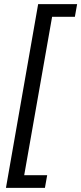

<svg xmlns="http://www.w3.org/2000/svg" viewBox="-20 -755 396 936"><path d="M9 161 166 -735H356L345 -673H234L98 99H210L199 161Z"/></svg>

Font: Archivo SemiCondensed
Style: Italic
Weight: 400
Width: 4
Italic angle: -10°
Designer: Hector Gatti
Foundry: Omnibus-Type
Version: Version 2.001